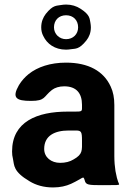

<svg xmlns="http://www.w3.org/2000/svg" viewBox="-20 -813 576 843"><path d="M482 -128V-352C482 -383 477 -410 466 -433C435 -501 368 -538 270 -538C201 -538 145 -519 106 -488C90 -475 75 -459 63 -439C31 -383 51 -370 116 -370C180 -370 170 -388 208 -418C221 -428 240 -434 262 -434C315 -434 340 -404 340 -353V-338C340 -324 337 -323 309 -323H277C143 -323 33 -279 33 -148C33 -137 34 -126 37 -115C43 -87 37 -60 110 -17C138 0 172 10 213 10C244 10 270 4 292 -6C348 -32 345 -44 352 -21C357 -1 367 0 432 0C496 0 503 0 503 -4C503 -8 496 -12 487 -62C484 -82 482 -103 482 -128ZM174 -159C174 -218 221 -240 282 -240H311C337 -240 340 -236 340 -195C340 -153 344 -136 303 -113C287 -103 267 -98 244 -98C205 -98 174 -122 174 -159ZM161 -693C161 -679 164 -666 170 -655C186 -621 220 -595 270 -595C278 -595 285 -596 292 -597C311 -600 327 -595 359 -635C371 -650 379 -669 379 -693C379 -700 378 -706 377 -713C373 -730 377 -747 333 -775C316 -786 295 -793 270 -793C262 -793 255 -792 248 -791C228 -787 213 -792 181 -752C169 -736 161 -717 161 -693ZM270 -746C302 -746 323 -724 323 -693C323 -663 301 -641 270 -641C240 -641 217 -664 217 -693C217 -724 238 -746 270 -746Z"/></svg>

Font: Asimov Print
Style: A
Weight: 500
Designer: Google
Version: Version 2.000980: 2014